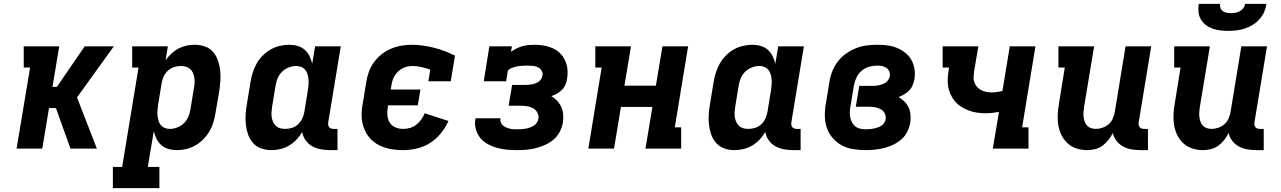

<svg xmlns="http://www.w3.org/2000/svg" viewBox="-20 -770 6640 995"><path d="M66 0 136 -420H103V-530H287L252 -320H275L419 -530H570L379 -265L482 0H345L270 -210H234L199 0Z M565 205V95H613L698 -420H665V-530H850L838 -458Q851 -476 868 -492Q885 -508 905 -518.5Q925 -529 946.5 -533.5Q968 -538 990 -538Q1017 -538 1042.5 -529Q1068 -520 1084.5 -500.5Q1101 -481 1109.5 -456.5Q1118 -432 1121 -405.5Q1124 -379 1122 -351Q1120 -323 1116 -296L1097 -186Q1093 -161 1086 -137Q1079 -113 1066 -90.5Q1053 -68 1034.5 -49Q1016 -30 993.5 -17Q971 -4 946.5 2Q922 8 897 8Q874 8 853 2Q832 -4 816.5 -17.5Q801 -31 791.5 -50Q782 -69 777 -90Q777 -90 777 -90Q777 -90 777 -90L746 95H806V205ZM860 -102Q879 -102 898.5 -109.5Q918 -117 933 -131.5Q948 -146 956 -165Q964 -184 967 -204L985 -314Q988 -327 988.5 -341Q989 -355 987 -367.5Q985 -380 980 -392Q975 -404 965.5 -412.5Q956 -421 943.5 -424.5Q931 -428 917 -428Q900 -428 882.5 -422.5Q865 -417 851 -404.5Q837 -392 829 -375Q821 -358 818 -341L800 -231Q798 -217 796.5 -202.5Q795 -188 796 -174.5Q797 -161 800.5 -147.5Q804 -134 812 -123.5Q820 -113 832.5 -107.5Q845 -102 860 -102Z M1385 8Q1358 8 1333 -1Q1308 -10 1291 -29.5Q1274 -49 1265.5 -73.5Q1257 -98 1254 -124.5Q1251 -151 1253 -179Q1255 -207 1260 -234L1278 -344Q1282 -369 1289.5 -393Q1297 -417 1309.5 -439.5Q1322 -462 1340.5 -481Q1359 -500 1381.5 -513Q1404 -526 1429 -532Q1454 -538 1478 -538Q1501 -538 1522 -532Q1543 -526 1558.5 -512.5Q1574 -499 1583.5 -480Q1593 -461 1598 -440Q1598 -440 1598 -440Q1598 -440 1598 -440L1613 -530H1746L1681 -136Q1680 -129 1681 -122.5Q1682 -116 1686 -111Q1690 -106 1696.5 -104Q1703 -102 1709 -102H1729V8H1691Q1666 8 1642 3.5Q1618 -1 1597.5 -12.5Q1577 -24 1563.5 -43.5Q1550 -63 1546 -86Q1534 -65 1516.5 -46.5Q1499 -28 1477.5 -15.5Q1456 -3 1432.5 2.5Q1409 8 1385 8ZM1458 -102Q1476 -102 1493.5 -107.5Q1511 -113 1524.5 -125.5Q1538 -138 1546 -155Q1554 -172 1557 -189L1575 -299Q1577 -313 1578.5 -327.5Q1580 -342 1579 -355.5Q1578 -369 1574.5 -382.5Q1571 -396 1563 -406.5Q1555 -417 1542.5 -422.5Q1530 -428 1516 -428Q1496 -428 1476.5 -420.5Q1457 -413 1442 -398.5Q1427 -384 1419 -365Q1411 -346 1408 -326L1390 -216Q1388 -203 1387 -189Q1386 -175 1388 -162.5Q1390 -150 1395.5 -138Q1401 -126 1410 -117.5Q1419 -109 1431.5 -105.5Q1444 -102 1458 -102Z M2070 8Q2045 8 2021 5Q1997 2 1974.5 -5Q1952 -12 1932 -24.5Q1912 -37 1897 -54Q1882 -71 1872 -92Q1862 -113 1857.5 -136.5Q1853 -160 1854 -185Q1855 -210 1860 -234L1878 -344Q1882 -371 1891.5 -397.5Q1901 -424 1918 -447.5Q1935 -471 1958 -489Q1981 -507 2007.5 -518Q2034 -529 2061 -533.5Q2088 -538 2115 -538Q2145 -538 2174.5 -533.5Q2204 -529 2231.5 -522Q2259 -515 2286 -504.5Q2313 -494 2338 -482L2316 -349H2200L2210 -409Q2188 -417 2164.5 -422.5Q2141 -428 2117 -428Q2104 -428 2090.5 -425Q2077 -422 2065 -415.5Q2053 -409 2042.5 -399Q2032 -389 2025 -377Q2018 -365 2014 -352Q2010 -339 2008 -326L2005 -306H2159L2145 -224H1991L1990 -216Q1986 -195 1987.5 -173.5Q1989 -152 1999.5 -135Q2010 -118 2029 -110Q2048 -102 2070 -102Q2087 -102 2104.5 -107Q2122 -112 2137 -123.5Q2152 -135 2163 -150.5Q2174 -166 2181 -183L2304 -143Q2289 -109 2264.5 -79Q2240 -49 2208.5 -29Q2177 -9 2141 -0.5Q2105 8 2070 8Z M2660 8Q2633 8 2606.5 5.5Q2580 3 2555 -4Q2530 -11 2508 -23Q2486 -35 2470 -54Q2454 -73 2446.5 -98.5Q2439 -124 2443 -150Q2444 -152 2444 -154Q2444 -156 2445 -157H2574Q2574 -157 2574 -156.5Q2574 -156 2573 -155Q2572 -145 2575.5 -135.5Q2579 -126 2586 -120Q2593 -114 2602 -110Q2611 -106 2620.5 -103.5Q2630 -101 2640 -100.5Q2650 -100 2660 -100Q2671 -100 2681.5 -100.5Q2692 -101 2703 -103Q2714 -105 2724.5 -108.5Q2735 -112 2745 -118Q2755 -124 2761.5 -133.5Q2768 -143 2770 -154Q2773 -170 2765.5 -185Q2758 -200 2744.5 -208Q2731 -216 2714 -219Q2697 -222 2680 -222H2616L2634 -330H2698Q2707 -330 2716.5 -330.5Q2726 -331 2735 -332.5Q2744 -334 2753.5 -337.5Q2763 -341 2771 -346.5Q2779 -352 2784.5 -360.5Q2790 -369 2791 -378Q2794 -391 2787 -403Q2780 -415 2768.5 -421Q2757 -427 2743 -428.5Q2729 -430 2715 -430Q2706 -430 2697 -429.5Q2688 -429 2679.5 -428.5Q2671 -428 2662 -426.5Q2653 -425 2644 -422Q2635 -419 2626.5 -415.5Q2618 -412 2612 -404L2603 -349H2487L2516 -530H2633L2628 -501Q2641 -511 2656 -518.5Q2671 -526 2686.5 -530.5Q2702 -535 2718 -536.5Q2734 -538 2749 -538Q2774 -538 2798 -534Q2822 -530 2843.5 -520.5Q2865 -511 2881.5 -495Q2898 -479 2908 -457.5Q2918 -436 2920.5 -412Q2923 -388 2919 -363Q2917 -348 2911 -333Q2905 -318 2893.5 -306Q2882 -294 2867.5 -285.5Q2853 -277 2837 -272Q2854 -262 2867.5 -247.5Q2881 -233 2889 -215Q2897 -197 2898.5 -176.5Q2900 -156 2897 -135Q2893 -111 2881 -87.5Q2869 -64 2849 -47Q2829 -30 2805.5 -19.5Q2782 -9 2757.5 -2.5Q2733 4 2708.5 6Q2684 8 2660 8Z M3029 0 3098 -420H3065V-530H3250L3216 -326H3379L3413 -530H3546L3477 -110H3510V0H3325L3361 -216H3198L3162 0Z M3785 8Q3758 8 3733 -1Q3708 -10 3691 -29.5Q3674 -49 3665.5 -73.5Q3657 -98 3654 -124.5Q3651 -151 3653 -179Q3655 -207 3660 -234L3678 -344Q3682 -369 3689.5 -393Q3697 -417 3709.5 -439.5Q3722 -462 3740.5 -481Q3759 -500 3781.5 -513Q3804 -526 3829 -532Q3854 -538 3878 -538Q3901 -538 3922 -532Q3943 -526 3958.5 -512.5Q3974 -499 3983.5 -480Q3993 -461 3998 -440Q3998 -440 3998 -440Q3998 -440 3998 -440L4013 -530H4146L4081 -136Q4080 -129 4081 -122.5Q4082 -116 4086 -111Q4090 -106 4096.5 -104Q4103 -102 4109 -102H4129V8H4091Q4066 8 4042 3.5Q4018 -1 3997.5 -12.5Q3977 -24 3963.5 -43.5Q3950 -63 3946 -86Q3934 -65 3916.5 -46.5Q3899 -28 3877.5 -15.5Q3856 -3 3832.5 2.5Q3809 8 3785 8ZM3858 -102Q3876 -102 3893.5 -107.5Q3911 -113 3924.5 -125.5Q3938 -138 3946 -155Q3954 -172 3957 -189L3975 -299Q3977 -313 3978.5 -327.5Q3980 -342 3979 -355.5Q3978 -369 3974.5 -382.5Q3971 -396 3963 -406.5Q3955 -417 3942.5 -422.5Q3930 -428 3916 -428Q3896 -428 3876.5 -420.5Q3857 -413 3842 -398.5Q3827 -384 3819 -365Q3811 -346 3808 -326L3790 -216Q3788 -203 3787 -189Q3786 -175 3788 -162.5Q3790 -150 3795.5 -138Q3801 -126 3810 -117.5Q3819 -109 3831.5 -105.5Q3844 -102 3858 -102Z M4467 8Q4434 8 4402 3Q4370 -2 4343 -16.5Q4316 -31 4295.5 -54.5Q4275 -78 4265 -107Q4255 -136 4254.5 -169Q4254 -202 4260 -234L4278 -344Q4282 -372 4292.5 -399Q4303 -426 4321 -450Q4339 -474 4363.5 -491.5Q4388 -509 4415.5 -520Q4443 -531 4471.5 -534.5Q4500 -538 4527 -538Q4554 -538 4580 -534.5Q4606 -531 4629 -521.5Q4652 -512 4671.5 -496.5Q4691 -481 4703 -459.5Q4715 -438 4719 -412Q4723 -386 4719 -360Q4716 -345 4710 -329.5Q4704 -314 4692.5 -302Q4681 -290 4666.5 -281.5Q4652 -273 4637 -267Q4653 -258 4667 -244Q4681 -230 4689 -212.5Q4697 -195 4698.5 -174.5Q4700 -154 4697 -133Q4693 -110 4681.5 -87Q4670 -64 4651 -47.5Q4632 -31 4609 -20Q4586 -9 4562 -3Q4538 3 4514 5.5Q4490 8 4467 8ZM4469 -100Q4479 -100 4489 -101Q4499 -102 4509 -104Q4519 -106 4529 -109.5Q4539 -113 4547.5 -118.5Q4556 -124 4562 -133Q4568 -142 4570 -152Q4572 -169 4564.5 -183Q4557 -197 4543 -204.5Q4529 -212 4512.5 -214.5Q4496 -217 4480 -217H4415L4433 -325H4498Q4507 -325 4516 -325.5Q4525 -326 4534.5 -328Q4544 -330 4553.5 -333.5Q4563 -337 4571 -343Q4579 -349 4584 -357.5Q4589 -366 4591 -375Q4593 -388 4588.5 -399.5Q4584 -411 4574 -418Q4564 -425 4551.5 -427.5Q4539 -430 4526 -430Q4505 -430 4483.5 -424Q4462 -418 4445 -403Q4428 -388 4418.5 -368Q4409 -348 4405 -326L4387 -216Q4384 -202 4384 -187Q4384 -172 4387 -158.5Q4390 -145 4397 -133Q4404 -121 4415 -113Q4426 -105 4440.5 -102.5Q4455 -100 4469 -100Z M5125 0 5157 -190Q5140 -187 5122 -185Q5104 -183 5087 -183Q5064 -183 5041.5 -186.5Q5019 -190 4998.5 -198Q4978 -206 4959.5 -218Q4941 -230 4927.5 -246.5Q4914 -263 4905 -283.5Q4896 -304 4893 -326Q4890 -348 4892 -371.5Q4894 -395 4898 -418V-420H4865V-530H5050L5028 -400Q5026 -385 5025.5 -370.5Q5025 -356 5029.5 -343Q5034 -330 5043 -320Q5052 -310 5064 -303.5Q5076 -297 5090.5 -294Q5105 -291 5119 -291Q5133 -291 5147 -293Q5161 -295 5175 -299L5213 -530H5346L5277 -110H5310V0Z M5614 8Q5586 8 5559.5 -0.5Q5533 -9 5513 -27Q5493 -45 5481 -69.5Q5469 -94 5464.5 -121Q5460 -148 5461.5 -177Q5463 -206 5468 -234L5498 -420H5465V-530H5650L5598 -216Q5596 -203 5595 -190Q5594 -177 5595.5 -164.5Q5597 -152 5601 -140Q5605 -128 5613.5 -119Q5622 -110 5634 -106Q5646 -102 5659 -102Q5676 -102 5693.5 -108Q5711 -114 5725 -126Q5739 -138 5746.5 -155Q5754 -172 5757 -189L5813 -530H5946L5881 -136Q5880 -129 5881 -122.5Q5882 -116 5886 -111Q5890 -106 5896.5 -104Q5903 -102 5909 -102H5929V8H5891Q5867 8 5843.5 4Q5820 0 5800 -11Q5780 -22 5766 -40Q5752 -58 5747 -81Q5738 -62 5724.5 -45Q5711 -28 5693.5 -15Q5676 -2 5655 3Q5634 8 5614 8Z M6214 8Q6186 8 6159.5 -0.5Q6133 -9 6113 -27Q6093 -45 6081 -69.5Q6069 -94 6064.5 -121Q6060 -148 6061.5 -177Q6063 -206 6068 -234L6098 -420H6065V-530H6250L6198 -216Q6196 -203 6195 -190Q6194 -177 6195.5 -164.5Q6197 -152 6201 -140Q6205 -128 6213.5 -119Q6222 -110 6234 -106Q6246 -102 6259 -102Q6276 -102 6293.5 -108Q6311 -114 6325 -126Q6339 -138 6346.5 -155Q6354 -172 6357 -189L6413 -530H6546L6481 -136Q6480 -129 6481 -122.5Q6482 -116 6486 -111Q6490 -106 6496.5 -104Q6503 -102 6509 -102H6529V8H6491Q6467 8 6443.5 4Q6420 0 6400 -11Q6380 -22 6366 -40Q6352 -58 6347 -81Q6338 -62 6324.5 -45Q6311 -28 6293.5 -15Q6276 -2 6255 3Q6234 8 6214 8ZM6345 -610Q6324 -610 6303 -612.5Q6282 -615 6263 -622Q6244 -629 6228.5 -641Q6213 -653 6203 -670Q6193 -687 6191 -708Q6189 -729 6192 -750H6303Q6301 -739 6305 -728.5Q6309 -718 6317.5 -712Q6326 -706 6337.5 -704Q6349 -702 6360 -702Q6371 -702 6383 -704Q6395 -706 6405.5 -712Q6416 -718 6423.5 -728Q6431 -738 6432 -750H6543Q6540 -728 6531 -707.5Q6522 -687 6506.5 -670Q6491 -653 6471.5 -641Q6452 -629 6430.5 -622Q6409 -615 6387.5 -612.5Q6366 -610 6345 -610Z"/></svg>

Font: Iosevka Slab XBdEx
Style: Italic
Weight: 800
Width: 7
Italic angle: -9°
Monospace: yes
Designer: Belleve Invis
Foundry: Belleve Invis
Version: Version 11.1.1; ttfautohint (v1.8.3)